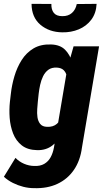

<svg xmlns="http://www.w3.org/2000/svg" viewBox="-29 -769 539 997"><path d="M353 -528.3H485.4L396.5 -2.4Q387.7 65.4 354.7 113.3Q321.8 161.1 269 185.8Q216.3 210.4 147 208Q119.6 208 91.8 200.9Q64 193.8 38.1 180.9Q12.2 168 -8.8 148.9L51.3 50.8Q70.3 70.3 95.7 81.3Q121.1 92.3 148.4 92.8Q179.7 94.2 200.7 82Q221.7 69.8 233.6 48.1Q245.6 26.4 251 -2.4L320.3 -412.6ZM22.5 -240.7 27.3 -281.7Q32.2 -326.7 45.7 -372.6Q59.1 -418.5 83.3 -456.8Q107.4 -495.1 145 -517.6Q182.6 -540 236.3 -538.1Q283.7 -536.6 309.6 -510Q335.4 -483.4 346.2 -443.8Q356.9 -404.3 358.4 -360.8Q359.9 -317.4 357.9 -282.2L352.1 -239.7Q346.2 -204.6 332.8 -160.9Q319.3 -117.2 297.4 -77.9Q275.4 -38.6 242.7 -13.4Q210 11.7 164.6 10.7Q114.3 9.8 84 -14.2Q53.7 -38.1 39.1 -75.9Q24.4 -113.8 21.2 -157Q18.1 -200.2 22.5 -240.7ZM171.9 -283.2 167.5 -241.7Q166 -225.1 164.3 -203.1Q162.6 -181.2 165.5 -160.4Q168.5 -139.6 179.7 -125.5Q190.9 -111.3 214.8 -110.4Q247.1 -108.9 266.4 -126Q285.6 -143.1 294.9 -169.4Q304.2 -195.8 307.1 -222.2L317.4 -299.3Q318.8 -316.4 320.1 -336.4Q321.3 -356.4 317.4 -374.8Q313.5 -393.1 301.5 -404.8Q289.6 -416.5 266.6 -418Q239.3 -419.4 221.9 -406.5Q204.6 -393.6 194.6 -372.8Q184.6 -352.1 179.4 -328.1Q174.3 -304.2 171.9 -283.2ZM369.6 -748 472.7 -749Q470.2 -700.2 445.1 -666.7Q419.9 -633.3 380.1 -616.7Q340.3 -600.1 293.9 -601.1Q226.1 -602.1 180.7 -640.6Q135.3 -679.2 134.8 -749L237.8 -748.5Q236.8 -719.7 250.2 -702.4Q263.7 -685.1 294.4 -685.1Q325.2 -684.6 344.5 -701.7Q363.8 -718.8 369.6 -748Z"/></svg>

Font: Roboto Condensed ExtraBold
Style: Italic
Weight: 800
Italic angle: -12°
Designer: Christian Robertson
Foundry: Google
Version: Version 3.008; 2023